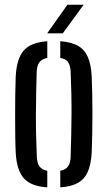

<svg xmlns="http://www.w3.org/2000/svg" viewBox="-20 -780 451 806"><path d="M46 -140.5Q44.5 -169.5 44 -209.8Q43.5 -250 43.5 -294.2Q43.5 -338.5 44 -381.5Q44.5 -424.5 46 -459.5Q50 -533.5 79.5 -567.8Q109 -602 178.5 -607V-537Q155 -532 145 -518Q135 -504 134 -478Q133 -439.5 132 -396Q131 -352.5 130.8 -306.8Q130.5 -261 131.5 -214.5Q132.5 -168 134.5 -122.5Q135.5 -96 145.5 -81.8Q155.5 -67.5 178.5 -63V6.5Q108.5 2 79 -32.8Q49.5 -67.5 46 -140.5ZM233 6.5V-63Q256.5 -68 266 -82Q275.5 -96 276.5 -121Q278 -166.5 279 -210.8Q280 -255 280.2 -299.2Q280.5 -343.5 279.5 -388.2Q278.5 -433 276.5 -479.5Q275.5 -505 265.8 -519Q256 -533 233 -537V-607Q280.5 -603.5 308.2 -587.2Q336 -571 349.2 -539.5Q362.5 -508 365 -459.5Q366.5 -427.5 367.2 -387Q368 -346.5 368 -303.2Q368 -260 367.2 -218Q366.5 -176 365 -140.5Q362.5 -92 349.2 -60.5Q336 -29 308 -12.8Q280 3.5 233 6.5ZM178 -640 263 -760H331L243.5 -640Z"/></svg>

Font: Big Shoulders Stencil Text Thin Medium
Style: Regular
Weight: 500
Version: Version 2.001